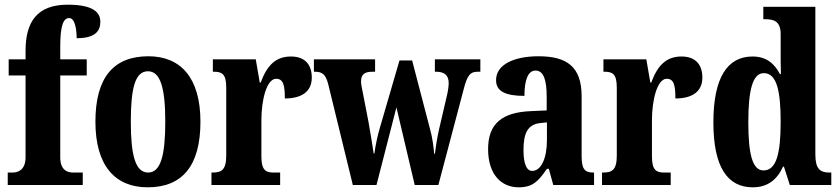

<svg xmlns="http://www.w3.org/2000/svg" viewBox="-20 -789 3579 819"><path d="M13 0H333V-53H292C270 -53 237 -61 237 -118V-467H350V-536H237V-591C237 -679 250 -712 275 -712C301 -712 307 -659 307 -626C389 -626 408 -659 408 -696C408 -732 384 -769 269 -769C139 -769 89 -697 89 -572V-536H17V-467H89V-118C89 -61 53 -53 34 -53H13Z M610 10C758 10 835 -82 835 -270C835 -458 750 -549 613 -549C464 -549 387 -458 387 -270C387 -82 471 10 610 10ZM612 -53C557 -53 538 -128 538 -270C538 -412 556 -485 611 -485C665 -485 685 -412 685 -270C685 -128 666 -53 612 -53Z M882 0H1175V-53H1147C1116 -53 1095 -61 1095 -120V-277C1095 -361 1117 -453 1158 -453C1189 -453 1195 -424 1195 -369C1265 -369 1310 -397 1310 -458C1310 -510 1284 -548 1221 -548C1156 -548 1119 -510 1092 -437H1088L1071 -536H888V-483H892C927 -483 945 -474 945 -415V-125C945 -62 923 -53 886 -53H882Z M1380 -430 1485 0H1586L1671 -331L1749 0H1850L1957 -405C1973 -469 1986 -483 2018 -483H2029V-536H1835V-483H1840C1876 -483 1894 -468 1894 -434C1894 -423 1891 -401 1887 -384L1853 -238C1844 -198 1839 -165 1835 -133H1832C1830 -159 1824 -206 1815 -236L1738 -531H1684L1601 -246C1591 -213 1581 -166 1577 -134H1574C1570 -165 1560 -220 1552 -268L1527 -397C1524 -412 1520 -430 1520 -441C1520 -474 1537 -483 1570 -483H1580V-536H1319V-483H1322C1354 -483 1369 -473 1380 -430Z M2192 10C2252 10 2276 -15 2313 -69H2321L2340 0H2514V-53H2511C2473 -53 2461 -69 2461 -124V-378C2461 -504 2399 -549 2277 -549C2177 -549 2096 -516 2096 -447C2096 -400 2135 -380 2217 -380C2217 -449 2233 -488 2264 -488C2299 -488 2312 -449 2312 -374V-318L2245 -315C2122 -310 2062 -262 2062 -153C2062 -42 2121 10 2192 10ZM2250 -60C2225 -60 2213 -93 2213 -149C2213 -221 2231 -258 2284 -264L2313 -267V-191C2313 -113 2288 -60 2250 -60Z M2548 0H2841V-53H2813C2782 -53 2761 -61 2761 -120V-277C2761 -361 2783 -453 2824 -453C2855 -453 2861 -424 2861 -369C2931 -369 2976 -397 2976 -458C2976 -510 2950 -548 2887 -548C2822 -548 2785 -510 2758 -437H2754L2737 -536H2554V-483H2558C2593 -483 2611 -474 2611 -415V-125C2611 -62 2589 -53 2552 -53H2548Z M3191 10C3255 10 3295 -23 3320 -78H3324L3349 0H3526V-53H3518C3478 -53 3458 -69 3458 -130V-760H3236V-707H3244C3280 -707 3310 -699 3310 -644V-583C3310 -545 3310 -503 3311 -473H3307C3284 -516 3251 -548 3190 -548C3084 -548 3023 -460 3023 -267C3023 -75 3084 10 3191 10ZM3237 -62C3190 -62 3172 -130 3172 -268C3172 -403 3190 -477 3238 -477C3293 -477 3310 -403 3310 -269C3310 -135 3292 -62 3237 -62Z"/></svg>

Font: Noto Serif Lao ExtraCondensed ExtraBold
Style: Regular
Weight: 800
Width: 2
Designer: Monotype Design Team
Foundry: Monotype Imaging Inc.
Version: Version 2.003